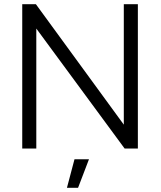

<svg xmlns="http://www.w3.org/2000/svg" viewBox="-20 -708 766 915"><path d="M151 -688 570 -114V-688H637V0H574L153 -572V0H86V-688ZM404 51 352 187H299L335 51Z"/></svg>

Font: Roundo
Style: Regular
Weight: 400
Designer: Namrata Goyal (Gurmukhi), Shiva Nallaperumal (Latin)
Foundry: Indian Type Foundry
Version: Version 1.000;PS 1.0;hotconv 1.0.88;makeotf.lib2.5.647800